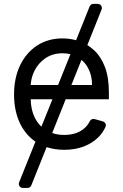

<svg xmlns="http://www.w3.org/2000/svg" viewBox="-20 -747 622 972"><path d="M75.3 183.9Q75.3 179.3 76.7 176.1L159.4 -29.8Q110.1 -63.9 81.7 -121.4Q51.1 -185.4 51.1 -268.5Q51.1 -351.9 81.7 -416.2Q112.6 -480.5 167.6 -516.3Q223 -552.6 296.9 -552.6Q331 -552.6 365.1 -543.3L433.6 -714.1Q436.1 -720.2 441.2 -723.7Q446.4 -727.3 452.8 -727.3H474.8Q483.7 -727.3 489.7 -721.1Q495.7 -714.8 495.7 -706.3Q495.7 -702.1 494.3 -698.9L422.2 -518.8Q440 -507.8 456.7 -492.2Q490.8 -460.9 511 -408.4Q531.2 -356.2 531.2 -279.8V-244.3H312.5L244.3 -73.5Q272 -63.9 305.4 -63.9Q338.1 -63.9 365.1 -73.2Q391.3 -82.4 411.6 -101.6Q425.8 -115.8 435 -133.9Q437.5 -138.8 442.5 -141.9Q447.4 -144.9 453.1 -144.9Q457 -144.9 458.8 -144.2L500.7 -132.5Q507.5 -130.7 511.7 -125Q516 -119.3 516 -112.9Q516 -108.3 513.8 -104Q502.1 -77.4 479.8 -54Q449.6 -23.4 405.2 -5.7Q360.4 11.4 305.4 11.4Q257.1 11.4 215.9 -2.1L138.5 191.4Q136.4 197.4 131 201Q125.7 204.5 119.3 204.5H95.9Q87.4 204.5 81.3 198.5Q75.3 192.5 75.3 183.9ZM156.2 -150.9Q170.1 -124.3 189.6 -105.8L245.4 -244.3H135.3Q136.7 -190.3 156.2 -150.9ZM274.1 -316.8 336.6 -472.7Q318.5 -477.3 296.9 -477.3Q246.8 -477.3 210.2 -452.4Q173.7 -427.6 154.5 -388.5Q138.1 -356.2 135.3 -316.8ZM446 -316.8Q446 -363.3 427.6 -399.1Q414.4 -425.8 392.4 -443.9L341.6 -316.8Z"/></svg>

Font: DeltaSans
Style: Regular
Weight: 400
Designer: Rasmus Andersson
Foundry: rsms
Version: Version 3.012